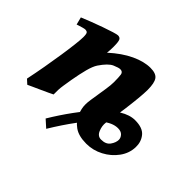

<svg xmlns="http://www.w3.org/2000/svg" viewBox="-130 -638 924 924"><g transform="rotate(45 332.5 -176.0)"><path d="M461.9 -151.4Q460.4 -142.6 459 -134.8Q457.5 -127 456.5 -118.7Q453.1 -94.7 463.6 -69.6Q474.1 -44.4 497.6 -44.4Q530.3 -44.4 544.7 -64.9Q559.1 -85.4 559.1 -104.5Q559.1 -117.7 548.6 -129.4Q538.1 -141.1 516.6 -141.1Q479.5 -141.1 438.7 -107.2Q397.9 -73.2 356.4 -17.3Q314.9 38.6 274.4 105.5L237.3 72.3Q272 14.6 311 -38.8Q350.1 -92.3 390.6 -134.8Q431.2 -177.2 471.2 -201.9Q511.2 -226.6 547.9 -226.6Q599.6 -226.6 621.1 -200.2Q642.6 -173.8 641.6 -137.2Q640.6 -94.7 614.5 -58.8Q588.4 -22.9 547.6 -1.5Q506.8 20 461.4 20Q408.7 20 378.9 -1.5Q349.1 -22.9 336.9 -53.2Q324.7 -83.5 324.7 -109.4Q324.7 -127 327.6 -144.5Q336.4 -201.2 341.3 -232.4Q346.2 -263.7 346.2 -283.2Q346.2 -316.4 343.8 -333Q341.3 -349.6 323.7 -349.6Q313.5 -349.6 288.3 -338.9Q263.2 -328.1 232.9 -283.2Q220.7 -264.6 211.4 -229.5Q202.1 -194.3 193.8 -147Q189 -117.7 186.3 -100.6Q183.6 -83.5 182.9 -69.8Q182.1 -56.2 182.6 -36.6Q176.3 -33.2 158.9 -25.1Q141.6 -17.1 121.1 -7.8Q100.6 1.5 83.3 9.3Q65.9 17.1 60.1 20L38.1 0Q48.3 -48.8 57.4 -100.1Q66.4 -151.4 73.5 -198Q80.6 -244.6 84.7 -280.3Q88.9 -315.9 88.9 -333Q88.9 -355.5 84 -360.6Q79.1 -365.7 70.3 -365.7Q64.9 -365.7 53.5 -362.5Q42 -359.4 32.5 -356.2Q22.9 -353 22.9 -353L13.2 -391.6Q33.7 -400.4 63 -411.6Q92.3 -422.9 121.6 -433.3Q150.9 -443.8 172.9 -450.4Q194.8 -457 200.7 -457Q214.4 -457 219.5 -446.8Q224.6 -436.5 224.6 -401.9Q224.6 -391.6 224.1 -382.1Q223.6 -372.6 222.2 -360.4Q275.4 -408.7 326.9 -432.9Q378.4 -457 421.9 -457Q460 -457 473.6 -438.2Q487.3 -419.4 487.3 -372.1Q487.3 -349.6 483.6 -312Q480 -274.4 474.4 -231.9Q468.8 -189.5 461.9 -151.4Z"/></g></svg>

Font: Gentium Book Plus
Style: Bold Italic
Weight: 700
Italic angle: -8°
Designer: Victor Gaultney, Annie Olsen, Iska Routamaa, Becca Hirsbrunner
Foundry: SIL International
Version: Version 6.101